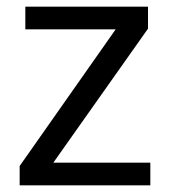

<svg xmlns="http://www.w3.org/2000/svg" viewBox="-20 -622 510 576"><path d="M431 -66H39V-124L327 -534H56V-602H424V-536L140 -134H431Z"/></svg>

Font: Noto Sans Malayalam UI
Style: Regular
Weight: 400
Designer: Jelle Bosma - Monotype Design Team
Foundry: Monotype Imaging Inc.
Version: Version 2.104